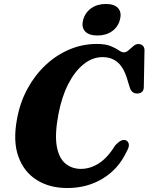

<svg xmlns="http://www.w3.org/2000/svg" viewBox="-20 -935 748 968"><path d="M615 -227.5Q625.5 -223.5 629.2 -209.5Q633 -195.5 617.5 -169Q577.5 -83.5 498.8 -35.2Q420 13 319 13Q230.5 13 165.8 -27.2Q101 -67.5 72.8 -145.2Q44.5 -223 66 -336.5Q81 -418.5 118.5 -487.5Q156 -556.5 210.2 -607.2Q264.5 -658 330.5 -685.8Q396.5 -713.5 468 -713.5Q511 -713.5 537 -703Q563 -692.5 578.2 -681.8Q593.5 -671 604.5 -671Q616 -671 628 -681.5Q640 -692 652.2 -702.5Q664.5 -713 677 -713Q691 -713 699.8 -704.8Q708.5 -696.5 708.5 -682L705 -494.5Q704.5 -478.5 695 -471Q685.5 -463.5 671.5 -463.5Q644.5 -463.5 634.5 -493L624.5 -525.5Q606.5 -591 575.2 -619Q544 -647 497 -647Q446 -647 401.5 -611.2Q357 -575.5 324 -511Q291 -446.5 274.5 -359Q255.5 -258.5 266.2 -198Q277 -137.5 309.8 -110.5Q342.5 -83.5 388 -83.5Q435 -83.5 479 -111.8Q523 -140 561 -202.5Q577.5 -219.5 590 -225.8Q602.5 -232 615 -227.5ZM471 -756Q428 -756 408.8 -777.2Q389.5 -798.5 399.5 -835.5Q409.5 -872 440 -893.5Q470.5 -915 513.5 -915Q557 -915 575.8 -893.5Q594.5 -872 584.5 -835.5Q575 -799 544.8 -777.5Q514.5 -756 471 -756Z"/></svg>

Font: Fraunces 9pt S000
Style: Bold Italic
Weight: 700
Italic angle: -16°
Version: Version 1.000; ttfautohint (v1.8.3)